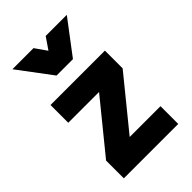

<svg xmlns="http://www.w3.org/2000/svg" viewBox="-224 -839 926 926"><g transform="rotate(-45 238.5 -376.0)"><path d="M53 -379H263L53 -121V0H424V-121H214L424 -379V-500H53ZM174 -580H286L416 -752H272L231 -692L189 -752H45Z"/></g></svg>

Font: TitilliumText22L
Style: 999 wt
Weight: 900
Designer: Campivisivi
Foundry: Campivisivi
Version: 1.000